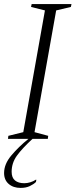

<svg xmlns="http://www.w3.org/2000/svg" viewBox="-29 -680 380 940"><path d="M10 0 12 -15 85 -33 191 -629 123 -646 126 -660H321L318 -646L246 -629L140 -33L207 -15L205 0H130Q79 47 53.5 82.5Q28 118 28 161Q28 190 44.5 203.5Q61 217 90 217Q104 217 119 212.5Q134 208 146 200H149L147 211Q136 222 117 231Q98 240 72 240Q36 240 13.5 220.5Q-9 201 -9 167Q-9 123 27 80.5Q63 38 110 0Z"/></svg>

Font: Spectral SC ExtraLight
Style: Italic
Weight: 275
Italic angle: -10°
Designer: Jean-Baptiste Levee
Foundry: Production Type
Version: Version 2.001